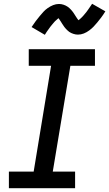

<svg xmlns="http://www.w3.org/2000/svg" viewBox="-20 -995 577 1015"><path d="M27 0V-88H158L250 -647H132V-735H482V-647H352L259 -88H377V0ZM217 -811 147 -852Q158 -869 169 -883.5Q180 -898 190 -910Q200 -922 209.5 -932.5Q219 -943 232.5 -952.5Q246 -962 261 -968Q276 -974 292 -974Q304 -974 316 -970Q328 -966 337.5 -959.5Q347 -953 355.5 -943.5Q364 -934 370 -925Q376 -916 382.5 -905.5Q389 -895 395 -888Q398 -890 404 -895.5Q410 -901 413.5 -904.5Q417 -908 420.5 -912Q424 -916 428.5 -921.5Q433 -927 437.5 -932.5Q442 -938 446.5 -945Q451 -952 456.5 -959.5Q462 -967 467 -975L537 -935Q526 -917 515 -902.5Q504 -888 494 -876Q484 -864 474.5 -854Q465 -844 451.5 -834Q438 -824 423 -818Q408 -812 392 -812Q386 -812 380 -813Q374 -814 368 -816Q362 -818 356.5 -820.5Q351 -823 346 -826.5Q341 -830 337 -834Q333 -838 328.5 -842.5Q324 -847 320.5 -852Q317 -857 314 -861.5Q311 -866 308 -870.5Q305 -875 301.5 -881Q298 -887 294.5 -891.5Q291 -896 289 -899Q286 -896 280 -891Q274 -886 270.5 -882.5Q267 -879 263.5 -874.5Q260 -870 255.5 -865Q251 -860 246.5 -854Q242 -848 237.5 -841.5Q233 -835 227.5 -827.5Q222 -820 217 -811Z"/></svg>

Font: Iosevka SS04 Semibold
Style: Italic
Weight: 600
Italic angle: -9°
Monospace: yes
Designer: Belleve Invis
Foundry: Belleve Invis
Version: Version 19.0.0; ttfautohint (v1.8.4)